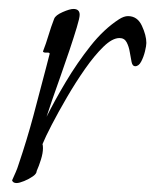

<svg xmlns="http://www.w3.org/2000/svg" viewBox="-20 -391 347 429"><path d="M17 18Q9 18 7 12Q11 3 15 -6Q19 -15 22 -25Q40 -78 54.5 -132Q69 -186 83 -240L91 -271Q91 -274 84 -273.5Q77 -273 76 -276Q83 -294 88.5 -312.5Q94 -331 101 -349Q104 -357 120 -364Q136 -371 144 -371Q158 -371 158 -358Q158 -351 151.5 -329.5Q145 -308 135.5 -279.5Q126 -251 115.5 -221.5Q105 -192 96.5 -167.5Q88 -143 84 -130Q102 -166 127 -208Q152 -250 182 -288Q212 -326 246 -348Q257 -355 266 -355Q287 -355 297 -333.5Q307 -312 307 -295Q307 -289 304 -276.5Q301 -264 295.5 -253.5Q290 -243 282 -243Q276 -243 274 -252.5Q272 -262 270 -274.5Q268 -287 263 -296.5Q258 -306 247 -306Q231 -306 211 -286.5Q191 -267 170 -237Q149 -207 129.5 -173.5Q110 -140 95.5 -112Q81 -84 75 -69Q76 -66 76 -60Q76 -49 71.5 -34.5Q67 -20 62 -9Q62 -3 53.5 3Q45 9 34 13.5Q23 18 17 18Z"/></svg>

Font: Moon Dance
Style: Regular
Weight: 400
Designer: Robert E. Leuschke
Foundry: Robert E. Leuschke
Version: Version 1.010; ttfautohint (v1.8.3)